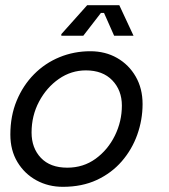

<svg xmlns="http://www.w3.org/2000/svg" viewBox="-20 -708 652 742"><path d="M223 14Q167 14 121 -11Q75 -36 47.5 -81.5Q20 -127 20 -188Q20 -260 44.5 -319Q69 -378 111.5 -421Q154 -464 210 -487Q266 -510 329 -510Q387 -510 432.5 -484Q478 -458 504.5 -412Q531 -366 531 -306Q531 -245 510.5 -187.5Q490 -130 450.5 -84.5Q411 -39 354 -12.5Q297 14 223 14ZM240 -60Q302 -60 349.5 -94.5Q397 -129 424 -184Q451 -239 451 -300Q451 -359 414 -397.5Q377 -436 312 -436Q255 -436 207.5 -403Q160 -370 131 -315.5Q102 -261 102 -196Q102 -136 138 -98Q174 -60 240 -60ZM217 -570V-576L317 -688H441L496 -570H421L382 -658H370L302 -570Z"/></svg>

Font: Space Mono
Style: Italic
Weight: 400
Italic angle: -12°
Monospace: yes
Designer: Colophon Foundry + Benjamin Critton
Foundry: Colophon Foundry & Benjamin Critton
Version: Version 1.003; ttfautohint (v1.8.4.7-5d5b)